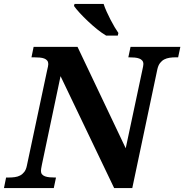

<svg xmlns="http://www.w3.org/2000/svg" viewBox="-43 -951 932 971"><path d="M534.2 0 263.2 -565.9 168.9 -118.2Q166.5 -106.9 165.3 -98.9Q164.1 -90.8 164.1 -86.9Q164.1 -76.2 169.4 -69.6Q174.8 -63 184.6 -59.3Q194.3 -55.7 207.8 -54.4Q221.2 -53.2 236.8 -53.2H240.2L229 0H-22.9L-12.2 -53.2H1Q16.6 -53.2 31.5 -55.2Q46.4 -57.1 58.6 -63.5Q70.8 -69.8 79.8 -81.5Q88.9 -93.3 92.8 -112.8L194.8 -592.8Q201.2 -618.7 201.2 -627Q201.2 -637.7 195.8 -644.5Q190.4 -651.4 180.9 -655Q171.4 -658.7 158 -659.9Q144.5 -661.1 128.9 -661.1H116.2L127 -713.9H349.1L592.8 -201.2L676.8 -596.2Q682.1 -619.1 682.1 -627Q682.1 -637.7 676.5 -644.5Q670.9 -651.4 661.1 -655Q651.4 -658.7 637.9 -659.9Q624.5 -661.1 608.9 -661.1H606L617.2 -713.9H869.1L857.9 -661.1H845.2Q829.6 -661.1 814.7 -658.9Q799.8 -656.7 787.6 -650.4Q775.4 -644 766.4 -632.3Q757.3 -620.6 752.9 -601.1L626 0ZM493.7 -771Q472.2 -783.7 448 -803.2Q423.8 -822.8 401.4 -844Q378.9 -865.2 360.1 -885.7Q341.3 -906.2 331.1 -920.9L334 -931.2H481Q486.8 -913.1 496.3 -892.1Q505.9 -871.1 516.1 -851.1Q526.4 -831.1 536.9 -813.5Q547.4 -795.9 555.7 -784.2L552.7 -771Z"/></svg>

Font: Droid Serif
Style: Bold Italic
Weight: 700
Italic angle: -12°
Designer: Monotype Design team
Foundry: Monotype Imaging Inc.
Version: Version 1.03